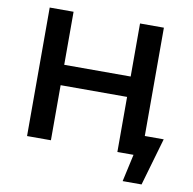

<svg xmlns="http://www.w3.org/2000/svg" viewBox="-90 -791 1033 1030"><g transform="rotate(10 426.0 -275.5)"><path d="M590 -700H720V0H590ZM228 0H98V-700H228ZM600 -300H217V-411H600ZM645 149 685 -32 733 0H593V-110H823L748 149Z"/></g></svg>

Font: MOST Montserrat SemiBold
Style: Regular
Weight: 600
Designer: Julieta Ulanovsky
Foundry: Julieta Ulanovsky
Version: Version 8.000;March 11, 2024;FontCreator 15.0.0.2926 64-bit